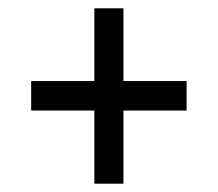

<svg xmlns="http://www.w3.org/2000/svg" viewBox="-20 -553 524 462"><path d="M207 -287H55V-358H207V-533H277V-358H429V-287H277V-111H207Z"/></svg>

Font: Noto Sans Bengali Condensed
Style: Regular
Weight: 400
Width: 3
Designer: Jelle Bosma - Monotype Design Team
Foundry: Monotype Imaging Inc.
Version: Version 2.003